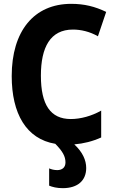

<svg xmlns="http://www.w3.org/2000/svg" viewBox="-20 -744 603 1000"><path d="M307 236C385 236 429 196 429 131C429 90 410 48 367 8C415 4 463 -8 507 -28V-168C458 -140 400 -124 349 -124C243 -124 193 -198 193 -350C193 -498 242 -590 360 -590C400 -590 447 -580 490 -555L533 -682C475 -710 419 -724 351 -724C156 -724 41 -581 41 -348C41 -152 117 -20 268 5C306 44 321 70 321 102C321 127 305 142 278 142C262 142 247 138 236 133V223C253 230 276 236 307 236Z"/></svg>

Font: Noto Sans Mono SemiCondensed ExtraBold
Style: Regular
Weight: 800
Width: 4
Designer: Monotype Design Team
Foundry: Monotype Imaging Inc.
Version: Version 2.014